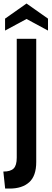

<svg xmlns="http://www.w3.org/2000/svg" viewBox="-26 -926 304 1118"><path d="M4 172 -6.5 73Q35.5 73 53.5 55Q71.5 37 71.5 -8V-700H185V17.5Q185 98.5 144 135.2Q103 172 30.5 172ZM3.5 -748V-817.5L128.5 -905.5L253.5 -817.5V-748L128.5 -815.5Z"/></svg>

Font: Cabin SemiCondensed SemiBold
Style: Regular
Weight: 600
Width: 4
Designer: Pablo Impallari
Foundry: Pablo Impallari. http://www.impallari.com Igino Marini. http://www.ikern.com
Version: Version 3.001